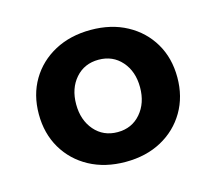

<svg xmlns="http://www.w3.org/2000/svg" viewBox="-70 -800 666 591"><g transform="rotate(-15 263.0 -505.0)"><path d="M263.1 -294.6Q197.9 -294.6 148 -321.5Q98.2 -348.5 70.1 -396.2Q42.1 -443.9 42.1 -505.4Q42.1 -566.9 70.1 -614.2Q98.2 -661.4 148 -688.2Q197.9 -715 263.1 -715Q328.3 -715 377.8 -688.2Q427.4 -661.4 455.4 -614.1Q483.4 -566.8 483.4 -505.1Q483.4 -443.7 455.4 -396.1Q427.4 -348.5 377.8 -321.5Q328.3 -294.6 263.1 -294.6ZM262.8 -389.5Q308.1 -389.5 336.3 -422.1Q364.6 -454.8 364.6 -505.2Q364.6 -555.7 336.3 -587.9Q308.1 -620.1 262.8 -620.1Q217.4 -620.1 189.2 -587.9Q161 -555.7 161 -505.2Q161 -454.8 189.2 -422.1Q217.4 -389.5 262.8 -389.5Z"/></g></svg>

Font: Wix Madefor Display
Style: Regular
Weight: 400
Designer: Dalton Maag Ltd
Foundry: Dalton Maag Ltd
Version: Version 3.100